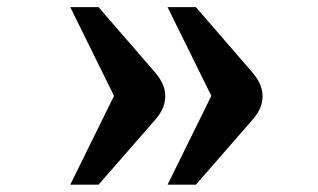

<svg xmlns="http://www.w3.org/2000/svg" viewBox="-20 -522 874 527"><path d="M439.9 -15.1H517.6L671.9 -191.9C688 -210 700.7 -231.4 700.7 -258.3C700.7 -284.2 688 -305.2 671.9 -324.2L517.6 -502.4H439.9L560.1 -258.8ZM172.9 -15.1H250.5L404.8 -191.9C420.9 -210 433.6 -231.4 433.6 -258.3C433.6 -284.2 420.9 -305.2 404.8 -324.2L250.5 -502.4H172.9L293 -258.8Z"/></svg>

Font: Atomic Age
Style: Regular
Weight: 400
Designer: James Grieshaber
Foundry: James Grieshaber
Version: Version 1.002